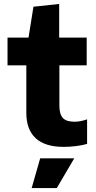

<svg xmlns="http://www.w3.org/2000/svg" viewBox="-20 -730 487 970"><path d="M183 70H355L267 220H140ZM301 12Q208 12 160.5 -31.5Q113 -75 113 -160V-400H18V-540H124L149 -696L279 -710V-540H418V-400H280V-198Q280 -153 297.5 -134Q315 -115 357 -115Q385 -115 420 -127V-3Q397 4 365 8Q333 12 301 12Z"/></svg>

Font: Encode Sans Normal
Style: Bold
Weight: 700
Designer: Pablo Impallari, Andres Torresi
Foundry: Pablo Impallari, Andres Torresi
Version: Version 1.000; ttfautohint (v1.00) -l 8 -r 50 -G 200 -x 14 -